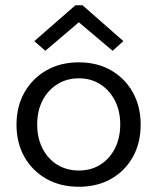

<svg xmlns="http://www.w3.org/2000/svg" viewBox="-20 -705 603 733"><path d="M281 8Q211 8 157.5 -22Q104 -52 73.5 -105.5Q43 -159 43 -229Q43 -299 73.5 -352.5Q104 -406 157.5 -436.5Q211 -467 281 -467Q351 -467 404 -436.5Q457 -406 487 -352.5Q517 -299 517 -229Q517 -159 487 -105.5Q457 -52 404 -22Q351 8 281 8ZM281 -54Q327 -54 362.5 -76Q398 -98 418.5 -138Q439 -178 439 -230Q439 -282 418.5 -321.5Q398 -361 362.5 -383.5Q327 -406 281 -406Q235 -406 199 -383.5Q163 -361 142.5 -321.5Q122 -282 122 -230Q122 -178 142.5 -138Q163 -98 199 -76Q235 -54 281 -54ZM153 -511 111 -548 268 -685H295L451 -548L410 -511L281 -620Z"/></svg>

Font: Inconsolata SemiExpanded
Style: Regular
Weight: 400
Width: 6
Monospace: yes
Designer: Raph Levien, Cyreal, Brenton Simpson
Foundry: Raph Levien, Cyreal, Google
Version: Version 3.100; ttfautohint (v1.8.4.7-5d5b)